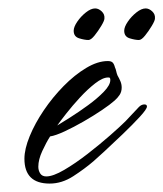

<svg xmlns="http://www.w3.org/2000/svg" viewBox="-20 -445 388 456"><path d="M98 -9Q38 -9 38 -68Q38 -91 50.5 -121.5Q63 -152 84 -183Q105 -214 131 -240.5Q157 -267 184.5 -283.5Q212 -300 236 -300Q244 -300 247.5 -296.5Q251 -293 253 -285Q255 -281 256 -276Q257 -271 259 -266Q263 -259 266 -252Q269 -245 269 -237Q269 -227 264 -219.5Q259 -212 252 -206Q242 -197 222 -183.5Q202 -170 178.5 -156.5Q155 -143 133.5 -133Q112 -123 99 -121Q90 -107 80.5 -86.5Q71 -66 71 -49Q71 -40 75.5 -33Q80 -26 90 -26Q106 -26 132.5 -41.5Q159 -57 188 -79.5Q217 -102 241.5 -123.5Q266 -145 278 -157L310 -191Q316 -197 323 -197Q329 -197 329 -192Q329 -186 312 -167.5Q295 -149 271.5 -126.5Q248 -104 228 -85.5Q208 -67 202 -62Q181 -44 154 -26.5Q127 -9 98 -9ZM116 -147Q126 -153 146.5 -166Q167 -179 189 -195Q211 -211 226.5 -227Q242 -243 242 -255Q242 -258 241 -260Q240 -261 237 -261Q224 -261 206 -247Q188 -233 170 -213.5Q152 -194 137.5 -175.5Q123 -157 116 -147ZM310 -350Q301 -350 288 -354Q275 -358 275 -372Q275 -381 283.5 -393.5Q292 -406 304 -415.5Q316 -425 326 -425Q334 -425 341.5 -418Q349 -411 348 -401Q348 -396 340.5 -383.5Q333 -371 324.5 -360.5Q316 -350 310 -350ZM190 -350Q181 -350 168 -354Q155 -358 155 -372Q155 -381 163.5 -393.5Q172 -406 184 -415.5Q196 -425 206 -425Q214 -425 221.5 -418Q229 -411 228 -401Q228 -396 220.5 -383.5Q213 -371 204.5 -360.5Q196 -350 190 -350Z"/></svg>

Font: Hurricane
Style: Regular
Weight: 400
Designer: Robert E. Leuschke
Foundry: Robert E. Leuschke
Version: Version 1.010; ttfautohint (v1.8.3)